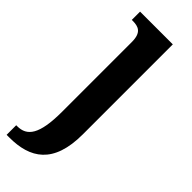

<svg xmlns="http://www.w3.org/2000/svg" viewBox="-272 -558 821 821"><g transform="rotate(45 138.5 -148.0)"><path d="M-14 240H2C127 240 215 187 215 8V-536H17V-486H22C57 -486 84 -477 84 -419V2C84 141 51 182 -8 182H-14Z"/></g></svg>

Font: Noto Serif Lao ExtraCondensed
Style: Bold
Weight: 700
Width: 2
Designer: Monotype Design Team
Foundry: Monotype Imaging Inc.
Version: Version 2.003